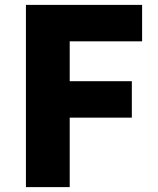

<svg xmlns="http://www.w3.org/2000/svg" viewBox="-20 -765 644 785"><path d="M86 0H265V-284H519V-433H265V-596H561V-745H86Z"/></svg>

Font: ChiuKong Gothic MN Heavy
Style: Regular
Weight: 900
Designer: Ryoko NISHIZUKA 西塚涼子 (kana, bopomofo & ideographs); Paul D. Hunt (Latin, Greek & Cyrillic); Sandoll Communications 산돌커뮤니
Foundry: Adobe
Version: Version 1.300